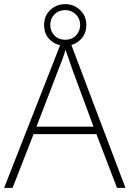

<svg xmlns="http://www.w3.org/2000/svg" viewBox="-20 -963 630 932"><path d="M548 -51 448 -312H143L41 -51H0L281 -767H318L589 -51ZM330 -629Q325 -646 316 -670.5Q307 -695 298 -721Q291 -697 282 -672.5Q273 -648 265 -629L157 -348H434ZM297 -741Q254 -741 224 -768.5Q194 -796 194 -842Q194 -886 224 -914.5Q254 -943 297 -943Q339 -943 369 -914Q399 -885 399 -842Q399 -797 369 -769Q339 -741 297 -741ZM297 -770Q329 -770 349 -791Q369 -812 369 -842Q369 -873 347.5 -893.5Q326 -914 297 -914Q265 -914 244.5 -893.5Q224 -873 224 -842Q224 -812 244 -791Q264 -770 297 -770Z"/></svg>

Font: Noto Sans Tamil UI ExtraLight
Style: Regular
Weight: 200
Designer: Jelle Bosma - Monotype Design Team
Foundry: Monotype Imaging Inc.
Version: Version 2.004; ttfautohint (v1.8.4.7-5d5b)